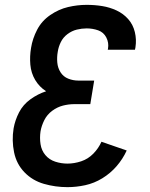

<svg xmlns="http://www.w3.org/2000/svg" viewBox="-20 -763 616 791"><path d="M258 8Q294 8 331 0Q368 -8 401.5 -28.5Q435 -49 460.5 -78.5Q486 -108 502 -143L398 -179Q386 -152 364.5 -130Q343 -108 314.5 -98.5Q286 -89 258 -89Q232 -89 207.5 -97Q183 -105 167 -124Q151 -143 147 -169Q143 -195 147 -222Q151 -245 162.5 -268Q174 -291 195 -306.5Q216 -322 239.5 -328Q263 -334 287 -334H352L368 -431H303Q281 -431 261 -439Q241 -447 229.5 -465Q218 -483 216 -505.5Q214 -528 218 -550Q221 -570 230.5 -589.5Q240 -609 258 -622.5Q276 -636 296.5 -641Q317 -646 337 -646Q362 -646 384.5 -638Q407 -630 418 -608.5Q429 -587 425 -563Q425 -561 424 -558H536Q537 -563 538 -568Q543 -600 535.5 -631Q528 -662 508 -684.5Q488 -707 460 -720Q432 -733 401 -738Q370 -743 337 -743Q299 -743 260.5 -734Q222 -725 187 -701Q152 -677 133 -640.5Q114 -604 108 -566Q102 -531 105 -496.5Q108 -462 125 -433.5Q142 -405 170 -387Q136 -376 105.5 -354Q75 -332 58.5 -300Q42 -268 36 -234Q28 -184 38 -135.5Q48 -87 81 -53Q114 -19 161 -5.5Q208 8 258 8Z"/></svg>

Font: Iosevka Sparkle Semibold
Style: Italic
Weight: 600
Italic angle: -9°
Designer: Belleve Invis
Foundry: Belleve Invis
Version: Version 4.5.0; ttfautohint (v1.8.3)